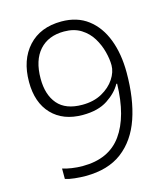

<svg xmlns="http://www.w3.org/2000/svg" viewBox="-110 -810 791 907"><g transform="rotate(-15 285.5 -356.5)"><path d="M510 -411Q510 -283 477.5 -188.5Q445 -94 376 -41.5Q307 11 197 11Q172 11 144 8Q116 5 98 -1V-52Q116 -46 142.5 -42Q169 -38 196 -38Q324 -38 386.5 -125Q449 -212 453 -372H449Q428 -333 381 -302Q334 -271 259 -271Q163 -271 108 -328.5Q53 -386 53 -487Q53 -595 112 -659.5Q171 -724 274 -724Q351 -724 403.5 -684Q456 -644 483 -573.5Q510 -503 510 -411ZM274 -675Q197 -675 153.5 -626.5Q110 -578 110 -488Q110 -409 149 -363.5Q188 -318 269 -318Q325 -318 365.5 -340.5Q406 -363 428 -396.5Q450 -430 450 -463Q450 -493 440.5 -529.5Q431 -566 411 -599Q391 -632 357 -653.5Q323 -675 274 -675Z"/></g></svg>

Font: RS Noto Sans Light
Style: Regular
Weight: 300
Designer: Monotype Design Team
Foundry: Monotype Imaging Inc.
Version: Version 3.10